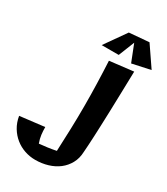

<svg xmlns="http://www.w3.org/2000/svg" viewBox="-530 -844 1097 1258"><g transform="rotate(30 18.0 -215.0)"><path d="M225.1 -519Q222.7 -425.8 220.7 -349.6Q218.8 -273.4 216.8 -212.2Q214.8 -150.9 212.9 -104Q210.9 -57.1 209.5 -22Q205.6 60.1 202.1 102.1Q200.2 151.4 179.4 189.2Q158.7 227.1 124.8 253.2Q90.8 279.3 46.1 292.7Q1.5 306.2 -48.8 306.2Q-89.8 306.2 -128.7 293Q-167.5 279.8 -199.2 254.4Q-231 229 -253.2 192.4Q-275.4 155.8 -283.2 108.9L-98.1 86.9Q-98.1 116.2 -94.7 144Q-91.3 171.9 -80.1 202.1Q-49.8 199.2 -18.6 195.1Q12.7 190.9 45.9 184.1Q49.8 97.2 52.5 11.7Q55.2 -73.7 55.2 -160.2Q55.2 -245.1 52.7 -329.3Q50.3 -413.6 45.9 -498ZM318.8 -585 180.7 -555.2 130.4 -683.1 82.5 -563H-46.4L66.4 -723.1L215.8 -735.8Z"/></g></svg>

Font: Galindo
Style: Regular
Weight: 400
Version: Version 1.000